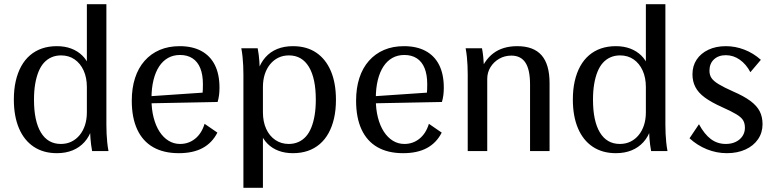

<svg xmlns="http://www.w3.org/2000/svg" viewBox="-20 -720 3697 915"><path d="M251 10Q187 10 141 -20.5Q95 -51 70.5 -108.5Q46 -166 46 -246Q46 -294 55 -333.5Q64 -373 81 -404Q98 -435 123 -456.5Q148 -478 180 -489Q212 -500 251 -500Q289 -500 319.5 -488.5Q350 -477 372.5 -455Q395 -433 407 -400L394 -390V-700H487V-125Q487 -103 488 -82.5Q489 -62 491 -42Q493 -22 497 0H419Q416 -16 414 -31.5Q412 -47 411 -62Q410 -77 409.5 -92.5Q409 -108 409 -125L418 -107Q406 -69 382.5 -43Q359 -17 326 -3.5Q293 10 251 10ZM270 -34Q298 -34 320.5 -45Q343 -56 359.5 -76Q376 -96 385 -123.5Q394 -151 394 -185V-305Q394 -350 378.5 -384Q363 -418 335.5 -437Q308 -456 271 -456Q246 -456 225.5 -447Q205 -438 189.5 -421Q174 -404 163.5 -378Q153 -352 147.5 -319Q142 -286 142 -245Q142 -143 175 -88.5Q208 -34 270 -34Z M832 10Q760 10 710 -18.5Q660 -47 634 -103Q608 -159 608 -240Q608 -300 623.5 -348Q639 -396 669 -430Q699 -464 741 -482Q783 -500 836 -500Q897 -500 939.5 -477Q982 -454 1004 -410Q1026 -366 1026 -302Q1026 -284 1024 -267.5Q1022 -251 1017 -234L660 -227V-259L983 -281L938 -243Q944 -263 945.5 -277Q947 -291 947 -319Q947 -364 934.5 -395Q922 -426 897.5 -442Q873 -458 838 -458Q806 -458 781 -444Q756 -430 738.5 -403.5Q721 -377 711.5 -338.5Q702 -300 702 -252V-246Q702 -199 712 -160Q722 -121 740 -93Q758 -65 783 -49.5Q808 -34 838 -34Q879 -34 910 -59Q941 -84 955 -130L1016 -88Q991 -39 945.5 -14.5Q900 10 832 10Z M1140 175V-365Q1140 -388 1139 -408Q1138 -428 1136 -448.5Q1134 -469 1130 -490H1208Q1211 -474 1213 -458.5Q1215 -443 1216 -428Q1217 -413 1217.5 -397.5Q1218 -382 1218 -365L1209 -383Q1222 -421 1245 -447Q1268 -473 1301 -486.5Q1334 -500 1376 -500Q1441 -500 1486.5 -469.5Q1532 -439 1556.5 -382Q1581 -325 1581 -244Q1581 -196 1572 -156.5Q1563 -117 1546 -86Q1529 -55 1504 -33.5Q1479 -12 1447 -1Q1415 10 1376 10Q1338 10 1307.5 -1.5Q1277 -13 1255 -35Q1233 -57 1220 -90L1233 -100V175ZM1356 -34Q1381 -34 1401.5 -43Q1422 -52 1437.5 -69Q1453 -86 1463.5 -112Q1474 -138 1479.5 -171Q1485 -204 1485 -245Q1485 -347 1452 -401.5Q1419 -456 1357 -456Q1329 -456 1306.5 -445Q1284 -434 1267.5 -414Q1251 -394 1242 -366.5Q1233 -339 1233 -305V-185Q1233 -140 1248.5 -106Q1264 -72 1292 -53Q1320 -34 1356 -34Z M1901 10Q1829 10 1779 -18.5Q1729 -47 1703 -103Q1677 -159 1677 -240Q1677 -300 1692.5 -348Q1708 -396 1738 -430Q1768 -464 1810 -482Q1852 -500 1905 -500Q1966 -500 2008.5 -477Q2051 -454 2073 -410Q2095 -366 2095 -302Q2095 -284 2093 -267.5Q2091 -251 2086 -234L1729 -227V-259L2052 -281L2007 -243Q2013 -263 2014.5 -277Q2016 -291 2016 -319Q2016 -364 2003.5 -395Q1991 -426 1966.5 -442Q1942 -458 1907 -458Q1875 -458 1850 -444Q1825 -430 1807.5 -403.5Q1790 -377 1780.5 -338.5Q1771 -300 1771 -252V-246Q1771 -199 1781 -160Q1791 -121 1809 -93Q1827 -65 1852 -49.5Q1877 -34 1907 -34Q1948 -34 1979 -59Q2010 -84 2024 -130L2085 -88Q2060 -39 2014.5 -14.5Q1969 10 1901 10Z M2209 0V-365Q2209 -388 2208 -408Q2207 -428 2205 -448.5Q2203 -469 2199 -490H2277Q2281 -469 2283 -448.5Q2285 -428 2286 -408Q2287 -388 2287 -365L2263 -364Q2286 -432 2331 -466Q2376 -500 2445 -500Q2523 -500 2561 -456.5Q2599 -413 2599 -324V0H2506V-318Q2506 -388 2484 -421.5Q2462 -455 2417 -455Q2385 -455 2359 -440Q2333 -425 2317.5 -400Q2302 -375 2302 -344V0Z M2915 10Q2851 10 2805 -20.5Q2759 -51 2734.5 -108.5Q2710 -166 2710 -246Q2710 -294 2719 -333.5Q2728 -373 2745 -404Q2762 -435 2787 -456.5Q2812 -478 2844 -489Q2876 -500 2915 -500Q2953 -500 2983.5 -488.5Q3014 -477 3036.5 -455Q3059 -433 3071 -400L3058 -390V-700H3151V-125Q3151 -103 3152 -82.5Q3153 -62 3155 -42Q3157 -22 3161 0H3083Q3080 -16 3078 -31.5Q3076 -47 3075 -62Q3074 -77 3073.5 -92.5Q3073 -108 3073 -125L3082 -107Q3070 -69 3046.5 -43Q3023 -17 2990 -3.5Q2957 10 2915 10ZM2934 -34Q2962 -34 2984.5 -45Q3007 -56 3023.5 -76Q3040 -96 3049 -123.5Q3058 -151 3058 -185V-305Q3058 -350 3042.5 -384Q3027 -418 2999.5 -437Q2972 -456 2935 -456Q2910 -456 2889.5 -447Q2869 -438 2853.5 -421Q2838 -404 2827.5 -378Q2817 -352 2811.5 -319Q2806 -286 2806 -245Q2806 -143 2839 -88.5Q2872 -34 2934 -34Z M3444 10Q3395 10 3349 -8.5Q3303 -27 3266 -61L3311 -128Q3337 -80 3368 -57Q3399 -34 3439 -34Q3466 -34 3486.5 -44Q3507 -54 3518.5 -71.5Q3530 -89 3530 -111Q3530 -132 3521.5 -146.5Q3513 -161 3489 -175.5Q3465 -190 3420 -210Q3369 -233 3338.5 -255.5Q3308 -278 3294 -305Q3280 -332 3280 -366Q3280 -406 3300 -436Q3320 -466 3356 -483Q3392 -500 3439 -500Q3484 -500 3527 -483.5Q3570 -467 3606 -435L3556 -376Q3536 -414 3505.5 -435.5Q3475 -457 3439 -457Q3404 -457 3382.5 -437Q3361 -417 3361 -383Q3361 -363 3370.5 -348.5Q3380 -334 3404.5 -319Q3429 -304 3474 -284Q3525 -262 3556 -239Q3587 -216 3600.5 -189.5Q3614 -163 3614 -128Q3614 -88 3592.5 -56.5Q3571 -25 3532.5 -7.5Q3494 10 3444 10Z"/></svg>

Font: Sutasoma
Style: Regular
Weight: 400
Designer: Izhar Fathurrohim, Akbar Rohmanto, Arusyal Khofiqoini
Foundry: Kiwari Kolektiv
Version: Version 1.102